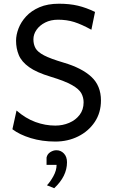

<svg xmlns="http://www.w3.org/2000/svg" viewBox="-20 -745 614 1027"><path d="M488.3 -681.2 468.8 -585.9Q416.5 -614.7 377 -627.2Q337.4 -639.6 290.5 -639.6Q251.5 -639.6 221.7 -624.5Q191.9 -609.4 175.3 -585.4Q158.7 -561.5 158.7 -534.7Q158.7 -507.8 169.9 -487.3Q181.2 -466.8 215.8 -448.7Q250.5 -430.7 319.8 -410.2Q417 -381.8 468.5 -334.2Q520 -286.6 520 -207.5Q520 -142.1 486.8 -92.5Q453.6 -43 398.2 -15.4Q342.8 12.2 275.9 12.2Q205.1 12.2 144.5 -6.3Q84 -24.9 46.4 -53.7L68.4 -153.8Q116.7 -111.8 169.2 -92.5Q221.7 -73.2 275.9 -73.2Q315.4 -73.2 349.9 -87.9Q384.3 -102.5 405.8 -130.4Q427.2 -158.2 427.2 -197.8Q427.2 -223.6 415 -246.1Q402.8 -268.6 365.2 -290Q327.6 -311.5 251.5 -334.5Q175.3 -357.4 135.3 -386.2Q95.2 -415 80.6 -450.4Q65.9 -485.8 65.9 -527.3Q65.9 -558.6 79.1 -593Q92.3 -627.4 119.9 -657.5Q147.5 -687.5 191.2 -706.3Q234.9 -725.1 295.4 -725.1Q352.1 -725.1 396.5 -714.6Q440.9 -704.1 488.3 -681.2ZM229 136.7V97.7Q232.9 79.1 249 68.8Q265.1 58.6 281.7 58.6Q305.2 58.6 321.8 75.9Q338.4 93.3 338.4 123Q338.4 197.8 270 261.7L231 246.1Q248 229 265.4 197.8Q282.7 166.5 282.7 136.7Z"/></svg>

Font: Andika LitF DSA DSG
Style: Regular
Weight: 400
Designer: Victor Gaultney, Annie Olsen, Julie Remington, Don Collingsworth, Eric Hays, Becca Hirsbrunner
Foundry: SIL International
Version: Version 6.200 ; LitF DSA DSG; ttfautohint (v1.8.3.10-c5d8)